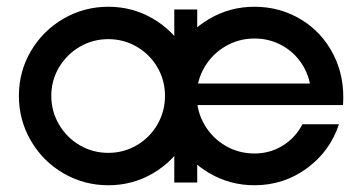

<svg xmlns="http://www.w3.org/2000/svg" viewBox="-20 -541 1074 569"><path d="M469 -257Q469 -329 504.5 -389.5Q540 -450 601 -485.5Q662 -521 734 -521Q809.1 -521 871.4 -483.7Q933.8 -446.4 968 -379.6Q1002.2 -312.8 996.6 -229.7H514.1V-293.5H934.3L901.5 -263.3Q900.7 -308.1 878.3 -345.8Q855.8 -383.5 817.8 -405.2Q779.7 -426.9 734 -426.9Q687.9 -426.9 648.6 -404.1Q609.2 -381.3 586.2 -342.2Q563.1 -303.1 563.1 -257Q563.1 -210.5 586.2 -171.1Q609.2 -131.7 648.3 -108.9Q687.5 -86.1 734 -86.1Q780.1 -86.1 817.8 -109.4Q855.5 -132.6 876.3 -172.7H984.4Q957.9 -92.3 889.4 -42.2Q820.9 8 734 8Q662 8 601 -27.5Q540 -63 504.5 -124Q469 -185 469 -257ZM36 -257Q36 -329 71.5 -389.5Q107 -450 168 -485.5Q229 -521 301 -521Q373 -521 433.5 -485.5Q494 -450 529.5 -389.5Q565 -329 565 -257Q565 -185 529.5 -124Q494 -63 433.5 -27.5Q373 8 301 8Q229 8 168 -27.5Q107 -63 71.5 -124Q36 -185 36 -257ZM469 -257Q469 -302.8 446.5 -341.4Q424 -380 385.4 -402.5Q346.8 -425 301 -425Q255.2 -425 216.5 -402.5Q177.8 -379.9 154.9 -341.3Q132 -302.6 132 -256.8Q132 -211.1 154.9 -172Q177.8 -133 216.4 -110.5Q255.1 -88 300.8 -88Q346.6 -88 385.3 -110.5Q423.9 -133.1 446.5 -172.1Q469 -211.2 469 -257ZM496.5 -513H564.5V0H496.5Z"/></svg>

Font: Lineal Thin
Style: Regular
Weight: 200
Designer: Created by Frank Adebiaye with contributions from Anton Moglia & Ariel Martín Pérez
Created by Frank ADEBIAYE with FontF
Foundry: Velvetyne Type Foundry
Version: Version 2.000;Glyphs 3.2 (3227)